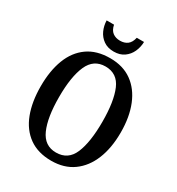

<svg xmlns="http://www.w3.org/2000/svg" viewBox="-214 -1050 1098 1192"><g transform="rotate(30 335.0 -453.5)"><path d="M335 10Q239 10 175 -36Q111 -82 79.5 -165Q48 -248 48 -359Q48 -470 79.5 -552Q111 -634 175 -679.5Q239 -725 336 -725Q428 -725 491.5 -679.5Q555 -634 588.5 -551.5Q622 -469 622 -358Q622 -247 588.5 -164.5Q555 -82 491 -36Q427 10 335 10ZM335 -49Q421 -49 455.5 -130.5Q490 -212 490 -358Q490 -504 455.5 -585Q421 -666 336 -666Q252 -666 216 -585Q180 -504 180 -358Q180 -212 216 -130.5Q252 -49 335 -49ZM332 -771Q288 -771 258.5 -792Q229 -813 214 -846Q199 -879 198 -917H251Q258 -881 279.5 -865Q301 -849 332 -849Q364 -849 385 -865Q406 -881 414 -917H466Q465 -879 450 -846Q435 -813 405.5 -792Q376 -771 332 -771Z"/></g></svg>

Font: Noto Serif Condensed SemiBold
Style: Regular
Weight: 600
Width: 3
Designer: Monotype Design Team
Foundry: Monotype Imaging Inc.
Version: Version 2.013